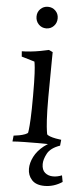

<svg xmlns="http://www.w3.org/2000/svg" viewBox="-59 -701 403 940"><g transform="rotate(5 142.0 -231.5)"><path d="M161 -459 180 -450Q180 -437 179.5 -410Q179 -383 179 -350.5Q179 -318 178.5 -285.5Q178 -253 178 -229Q178 -156 180.5 -117Q183 -78 185.5 -63Q188 -48 188 -48Q189 -43 202.5 -38Q216 -33 232.5 -30Q249 -27 259 -26L256 3Q232 1 199.5 0.5Q167 0 141 0Q116 0 81 0.5Q46 1 22 3L25 -26Q36 -27 52 -30Q68 -33 81 -38Q94 -43 95 -48Q95 -48 97 -63Q99 -78 101 -117Q103 -156 103 -229Q103 -302 101 -337.5Q99 -373 97 -384.5Q95 -396 95 -396L31 -415L29 -441Q47 -441 71.5 -443.5Q96 -446 120 -450.5Q144 -455 161 -459ZM138 -563Q116 -563 101 -578.5Q86 -594 86 -617Q86 -639 101 -654Q116 -669 138 -669Q160 -669 175 -654Q190 -639 190 -617Q190 -594 175 -578.5Q160 -563 138 -563ZM278 147 284 179Q243 206 197 206Q155 206 134.5 183.5Q114 161 114 129Q114 100 129.5 69.5Q145 39 176.5 14Q208 -11 256 -23V3Q210 19 194.5 48Q179 77 179 100Q179 129 195 142.5Q211 156 235 156Q256 156 278 147Z"/></g></svg>

Font: Average
Style: Regular
Weight: 400
Designer: Eduardo Tunni
Foundry: Eduardo Rodriguez Tunni
Version: Version 1.003; ttfautohint (v1.8.4.7-5d5b)